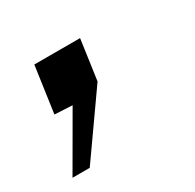

<svg xmlns="http://www.w3.org/2000/svg" viewBox="-78 -174 372 367"><g transform="rotate(-30 107.5 10.0)"><path d="M-11 121.5 58.5 1.5 19.5 -0.5 34 -102.5H135L122.5 -14L27 121.5Z"/></g></svg>

Font: Public Sans Thin Light
Style: Italic
Weight: 300
Italic angle: -8°
Version: Version 2.001